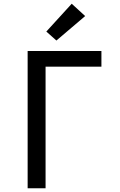

<svg xmlns="http://www.w3.org/2000/svg" viewBox="-20 -1008 640 1028"><path d="M128 0V-735H523V-651H224V0ZM282 -791 228 -839 364 -988 436 -922Z"/></svg>

Font: Iosevka Custom Medium Extended
Style: Regular
Weight: 500
Width: 7
Monospace: yes
Designer: Belleve Invis
Foundry: Belleve Invis
Version: Version 11.2.4; ttfautohint (v1.8.4)